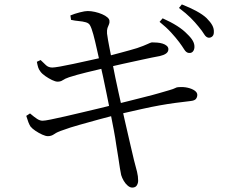

<svg xmlns="http://www.w3.org/2000/svg" viewBox="-20 -804 1040 870"><path d="M836 -564Q824 -565 815 -579.5Q806 -594 792 -613Q777 -633 755.5 -656.5Q734 -680 703 -705L717 -721Q755 -704 782.5 -686.5Q810 -669 828 -650Q846 -633 854 -618.5Q862 -604 861 -589Q860 -577 853.5 -570Q847 -563 836 -564ZM579 46Q569 46 558.5 37Q548 28 540.5 15Q533 2 529 -11Q527 -20 523.5 -41Q520 -62 516 -90.5Q512 -119 507 -146Q503 -176 495.5 -215.5Q488 -255 479.5 -298Q471 -341 462.5 -382Q454 -423 447 -456.5Q440 -490 435 -510Q427 -544 419 -581Q411 -618 403 -647.5Q395 -677 388 -689Q383 -699 369 -703Q355 -707 337.5 -708.5Q320 -710 302 -714L299 -734Q318 -742 341.5 -748Q365 -754 377 -754Q393 -754 410.5 -750Q428 -746 443 -739.5Q458 -733 467 -725Q476 -717 476 -709Q477 -700 473.5 -693Q470 -686 467 -677Q464 -668 465 -652Q469 -623 474.5 -595.5Q480 -568 489 -521Q502 -453 517 -385.5Q532 -318 545.5 -258Q559 -198 570 -151.5Q581 -105 587 -79Q596 -46 601 -25.5Q606 -5 606 15Q606 26 600 36Q594 46 579 46ZM197 -187Q187 -187 171.5 -194Q156 -201 141 -211Q126 -221 118 -231Q113 -239 108.5 -250.5Q104 -262 99 -279L116 -290Q136 -273 148.5 -265Q161 -257 173 -257Q183 -257 210 -262.5Q237 -268 274.5 -276.5Q312 -285 353.5 -295Q395 -305 433.5 -314Q472 -323 499 -331Q528 -337 564.5 -346.5Q601 -356 637.5 -365Q674 -374 703 -382.5Q732 -391 746 -395Q767 -401 774 -405Q781 -409 788 -409Q811 -411 830.5 -406.5Q850 -402 862 -393.5Q874 -385 874 -374Q874 -364 868 -356Q862 -348 842 -346Q806 -342 773 -337.5Q740 -333 703.5 -326.5Q667 -320 620 -309.5Q573 -299 508 -284Q472 -275 427 -262.5Q382 -250 339 -238Q296 -226 267 -215Q239 -206 226 -196.5Q213 -187 197 -187ZM241 -434Q231 -434 215.5 -441.5Q200 -449 185 -459.5Q170 -470 163 -480Q156 -489 153 -498.5Q150 -508 147 -524L164 -532Q177 -519 188.5 -508.5Q200 -498 217 -498Q226 -498 252 -502.5Q278 -507 312.5 -514.5Q347 -522 383.5 -530Q420 -538 451 -545Q492 -556 530 -566Q568 -576 601 -586Q633 -597 647.5 -604Q662 -611 668 -612Q679 -612 692 -611Q705 -610 716.5 -606.5Q728 -603 735.5 -596.5Q743 -590 743 -581Q743 -569 732.5 -561.5Q722 -554 704 -550Q671 -544 625.5 -534Q580 -524 536 -514.5Q492 -505 464 -498Q417 -487 372 -476Q327 -465 293 -454Q273 -447 264 -440.5Q255 -434 241 -434ZM926 -633Q914 -634 905 -649Q896 -664 880 -683Q864 -703 844 -723Q824 -743 791 -768L804 -784Q842 -769 870.5 -753.5Q899 -738 916 -722Q934 -704 942 -689Q950 -674 949 -658Q949 -646 942.5 -639.5Q936 -633 926 -633Z"/></svg>

Font: Noto Serif SC ExtraLight
Style: Regular
Weight: 400
Version: Version 2.002-H1;hotconv 1.1.0;makeotfexe 2.6.0